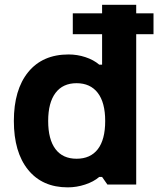

<svg xmlns="http://www.w3.org/2000/svg" viewBox="-20 -787 681 819"><path d="M634.8 -730V-641.1H561V0H438L415.5 -32.2H403.3Q379.4 -11.7 343 0.2Q306.6 12.2 269 12.2Q160.6 12.2 99.9 -62.7Q39.1 -137.7 39.1 -271Q39.1 -404.3 100.3 -479.5Q161.6 -554.7 272.5 -554.7Q309.6 -554.7 344.5 -543.2Q379.4 -531.7 403.3 -511.2H415.5V-641.1H290.5V-730H415.5V-766.6H561V-730ZM428.7 -271Q428.7 -349.6 397 -390.9Q365.2 -432.1 306.6 -432.1Q248 -432.1 216.8 -390.6Q185.5 -349.1 185.5 -271Q185.5 -192.4 216.6 -151.1Q247.6 -109.9 306.6 -109.9Q365.7 -109.9 397.2 -150.6Q428.7 -191.4 428.7 -271Z"/></svg>

Font: Acari Sans Neue Black
Style: Regular
Weight: 900
Designer: Alfredo Marco Pradil
Foundry: Alfredo Marco Pradil
Version: Version 1.045;June 16, 2019;FontCreator 11.5.0.2425 64-bit; 